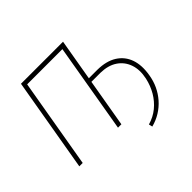

<svg xmlns="http://www.w3.org/2000/svg" viewBox="-156 -710 1018 1018"><g transform="rotate(-45 353.0 -201.5)"><path d="M368.7 -271.5 371.6 -294.4H456.1Q522.9 -293.5 565.4 -266.6Q607.9 -239.7 624.8 -191.9Q641.6 -144 630.4 -79.1Q624.5 -42 609.4 -9.5Q594.2 22.9 570.6 50Q546.9 77.1 516.1 96.2Q485.4 115.2 449.2 124.5L444.3 104Q487.3 91.8 519.8 65.2Q552.2 38.6 573.7 2Q595.2 -34.7 605 -78.6Q617.2 -134.8 602.1 -178Q586.9 -221.2 549.8 -245.8Q512.7 -270.5 456.5 -271.5ZM416.5 -528.3 412.6 -502.9H128.9L132.3 -528.3ZM142.6 -528.3 51.8 0H26.4L117.2 -528.3ZM432.6 -528.3 341.8 0H316.4L406.7 -528.3Z"/></g></svg>

Font: Roboto Condensed Thin
Style: Italic
Weight: 250
Italic angle: -12°
Designer: Christian Robertson
Foundry: Google
Version: Version 3.008; 2023